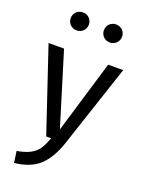

<svg xmlns="http://www.w3.org/2000/svg" viewBox="-179 -848 849 1141"><g transform="rotate(20 246.0 -277.5)"><path d="M141 -768C108 -768 83 -743 83 -711C83 -679 108 -654 141 -654C173 -654 198 -679 198 -711C198 -743 173 -768 141 -768ZM350 -768C318 -768 293 -743 293 -711C293 -679 318 -654 350 -654C383 -654 408 -679 408 -711C408 -743 383 -768 350 -768ZM482 -527H387L249 -67L108 -527H10L187 0H218C207 30 196 54 184 72C159 107 120 129 51 141L61 213C130 206 183 184 220 149C257 113 285 64 306 3Z"/></g></svg>

Font: Fira Sans
Style: Regular
Weight: 400
Designer: Carrois Corporate & Edenspiekermann AG
Foundry: Carrois Corporate GbR & Edenspiekermann AG
Version: Version 4.203